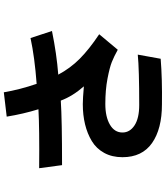

<svg xmlns="http://www.w3.org/2000/svg" viewBox="51 -892 897 1040"><g transform="rotate(-90 500.0 -372.5)"><path d="M108.4 -609.4Q323.2 -607.4 427.7 -613.3Q402.3 -695.3 387.7 -785.2L519.5 -800.8Q534.2 -713.9 565.4 -623Q710 -633.8 813.5 -656.2L851.6 -540Q727.5 -514.6 615.2 -505.9Q649.4 -441.4 700.7 -390.1Q752 -338.9 834 -284.2L750 -183.6Q712.9 -204.1 683.6 -215.8Q654.3 -227.5 593.3 -239.3Q532.2 -251 456.1 -251Q386.7 -251 344.2 -226.1Q301.8 -201.2 301.8 -158.2Q301.8 -118.2 340.3 -92.8Q378.9 -67.4 451.2 -67.4Q644.5 -67.4 723.6 -75.2L701.2 48.8Q591.8 57.6 454.1 55.7Q321.3 55.7 244.6 2Q168 -51.8 168 -158.2Q168 -214.8 191.4 -257.3Q214.8 -299.8 255.4 -324.2Q295.9 -348.6 346.2 -360.8Q396.5 -373 455.1 -373Q485.4 -373 551.8 -367.2Q498 -428.7 474.6 -492.2Q370.1 -485.4 125 -485.4Z"/></g></svg>

Font: Gothic A1 ExtraBold
Style: Regular
Weight: 800
Designer: HanYang I&C Co.,Ltd.
Foundry: HanYang I&C Co.,Ltd.
Version: Version 2.50